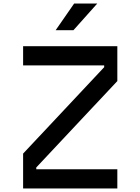

<svg xmlns="http://www.w3.org/2000/svg" viewBox="-20 -1060 790 1080"><path d="M110 -196 566 -682V-692H110V-800H640V-604L184 -118V-108H640V0H110ZM397 -1040H527L393 -890H293Z"/></svg>

Font: Martian Mono Custom sWd Rg
Style: Regular
Weight: 400
Width: 6
Monospace: yes
Designer: Alex Havermale
Foundry: Evil Martians
Version: Version 1.000